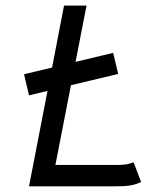

<svg xmlns="http://www.w3.org/2000/svg" viewBox="-20 -655 558 675"><path d="M245.6 -437.5 284.2 -635.3H205.1L163.1 -417.5L64.5 -394L82 -319.8L147 -335.4L82 0H385.7C422.4 0 447.8 -1.5 476.1 -15.1L449.7 -84.5C426.8 -77.1 428.7 -76.7 399.4 -75.2H174.8L229.5 -355.5L395.5 -395L377.9 -469.2Z"/></svg>

Font: Fantasque Sans Mono
Style: RegItalic
Weight: 400
Italic angle: -11°
Monospace: yes
Designer: Jany Belluz
Version: Version 1.6.3